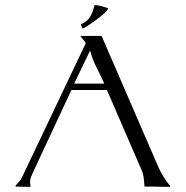

<svg xmlns="http://www.w3.org/2000/svg" viewBox="-20 -728 725 748"><path d="M42 -1 40.5 -2V-4.9Q47.4 -12.7 54.7 -20.8Q62 -28.8 66.4 -38.6L314 -559.6Q310.1 -566.9 304.7 -573.2Q299.3 -579.6 293.9 -585.9V-586.4L295.4 -587.9H374.5L376.5 -586.4L597.2 -76.7Q614.3 -38.1 642.6 -3.9L643.6 -1Q643.1 -1 642.1 -0.5Q641.1 0 640.6 0Q615.7 0 591.8 -0.7Q567.9 -1.5 543 -1Q542 -18.1 540 -34.4Q538.1 -50.8 531.2 -66.4L396.5 -377.4H258.3L107.4 -54.2Q103.5 -45.9 100.3 -36.9Q97.2 -27.8 97.2 -18.1Q97.2 -14.2 97.7 -10.5Q98.1 -6.8 99.1 -2.9L98.6 -1L97.7 0ZM386.2 -402.3Q372.1 -434.1 356 -465.6Q339.8 -497.1 331.1 -531.2L269 -402.3ZM296.9 -634.3Q321.3 -645 332 -664.1Q342.8 -683.1 348.1 -708Q361.8 -708 374.8 -704.1Q387.7 -700.2 400.4 -696.3L400.9 -694.3Q398.9 -687.5 386 -675.8Q373 -664.1 356.9 -652.1Q340.8 -640.1 325.4 -630.1Q310.1 -620.1 302.7 -616.7L300.8 -618.2L295.4 -630.4V-632.3Z"/></svg>

Font: CAT Linz
Style: Regular
Weight: 400
Designer: Peter Wiegel
Foundry: Peter Wiegel
Version: Version 1.08